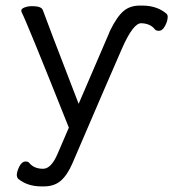

<svg xmlns="http://www.w3.org/2000/svg" viewBox="-20 -502 619 686"><path d="M373 -392 369 -382 261 -131Q144 -434 133 -466Q128 -480 95 -480Q80 -480 68 -475.5Q56 -471 56 -464L57 -459Q75 -425 226 -46L186 47Q163 101 134 101Q104 101 87 83Q82 75 72 75Q58 75 49 93Q40 111 40 124Q40 130 44 136Q77 164 128 164H137Q174 164 197.5 143.5Q221 123 239 81Q376 -238 416 -329Q456 -420 485 -419Q515 -418 531 -400Q536 -392 546 -392Q560 -391 569.5 -409Q579 -427 579 -440Q580 -446 576 -452Q543 -481 492 -482H483Q446 -483 422 -463Q398 -443 373 -392Z"/></svg>

Font: LXGW WenKai Mono Lite
Style: Regular
Weight: 400
Monospace: yes
Designer: LXGW / Fontworks Inc.
Foundry: LXGW / Fontworks Inc.
Version: Version 1.520; June 14, 2025